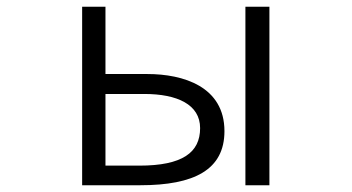

<svg xmlns="http://www.w3.org/2000/svg" viewBox="-20 -518 1040 568"><path d="M395 30C555 30 644 -16 644 -130C644 -262 522 -299 416 -299H292V-498H223V30ZM777 30V-498H706V30ZM292 -28V-240H407C504 -240 572 -209 572 -139C572 -67 520 -28 392 -28Z"/></svg>

Font: LINE Seed JP_OTF Regular
Style: Regular
Weight: 400
Designer: LY Corporation & Fontrix & Fontworks
Version: Version 1.002